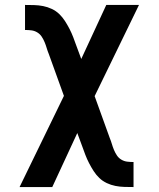

<svg xmlns="http://www.w3.org/2000/svg" viewBox="-20 -540 640 775"><path d="M59 215 238 -153 177 -322Q172 -334 168.5 -346Q165 -358 160 -370Q155 -382 148 -392.5Q141 -403 130 -409.5Q119 -416 106.5 -417.5Q94 -419 81 -419V-520Q99 -520 117.5 -519.5Q136 -519 154 -515.5Q172 -512 189 -504Q206 -496 219 -483.5Q232 -471 242 -455.5Q252 -440 260.5 -423.5Q269 -407 275.5 -390Q282 -373 288 -356L308 -302L409 -520H541L362 -152L423 17Q428 29 431.5 41Q435 53 440 65Q445 77 452 87.5Q459 98 470 104.5Q481 111 493.5 112.5Q506 114 519 114V215Q501 215 482.5 214.5Q464 214 446 210.5Q428 207 411 199Q394 191 381 178.5Q368 166 358 150.5Q348 135 339.5 118.5Q331 102 324.5 85Q318 68 312 51L292 -3L191 215Z"/></svg>

Font: R Plex Mono
Style: Bold
Weight: 700
Monospace: yes
Designer: Belleve Invis
Foundry: Belleve Invis
Version: Version 31.8.0